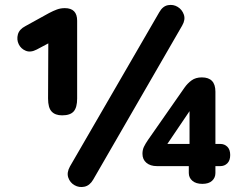

<svg xmlns="http://www.w3.org/2000/svg" viewBox="-20 -742 961 779"><path d="M358 -13Q344 11 322.5 15.5Q301 20 282.5 9.5Q264 -1 257 -21.5Q250 -42 264 -67L626 -692Q640 -717 661.5 -721Q683 -725 701 -714Q719 -703 726 -682.5Q733 -662 719 -638ZM801 4Q775 4 760.5 -8.5Q746 -21 746 -40V-68H617Q590 -68 574 -81.5Q558 -95 558 -118Q558 -134 564 -146.5Q570 -159 581 -175L729 -387Q741 -404 757.5 -416Q774 -428 799 -428Q854 -428 854 -370V-158H874Q891 -158 902.5 -146.5Q914 -135 914 -113Q914 -91 902.5 -79.5Q891 -68 874 -68H854V-40Q854 -21 840.5 -8.5Q827 4 801 4ZM232 -274Q204 -274 189.5 -289.5Q175 -305 175 -342L176 -566L129 -541Q104 -528 84.5 -536Q65 -544 56 -562.5Q47 -581 52.5 -602Q58 -623 83 -636L179 -689Q196 -698 211 -703.5Q226 -709 243 -709Q293 -709 293 -658V-342Q293 -306 279 -290Q265 -274 232 -274ZM749 -158V-291L659 -158Z"/></svg>

Font: Chiron GoRound TC
Style: Bold
Weight: 700
Designer: Ryoko NISHIZUKA 西塚涼子 (kana, bopomofo & ideographs); Paul D. Hunt (Latin, Greek & Cyrillic); Sandoll Communications 산돌커뮤니
Foundry: Adobe
Version: Version 1.000;hotconv 1.1.1;makeotfexe 2.6.0